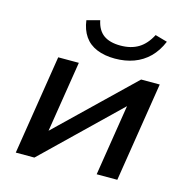

<svg xmlns="http://www.w3.org/2000/svg" viewBox="-105 -816 897 917"><g transform="rotate(15 343.0 -357.5)"><path d="M53 0 131 -492H233L173 -115H150L541 -492H633L555 0H453L513 -378H536L145 0ZM393 -556Q342 -556 303.5 -572Q265 -588 243 -620Q221 -652 215 -698L279 -715Q289 -667 319.5 -645Q350 -623 403 -623Q455 -623 491.5 -645Q528 -667 553 -715L613 -698Q593 -650 561 -618.5Q529 -587 486.5 -571.5Q444 -556 393 -556Z"/></g></svg>

Font: Nunito Sans 10pt SemiExpanded SemiBold
Style: Italic
Weight: 600
Width: 6
Italic angle: -9°
Designer: Vernon Adams
Foundry: Vernon Adams
Version: Version 3.101;gftools[0.9.27]